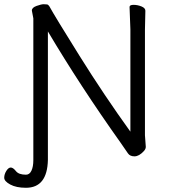

<svg xmlns="http://www.w3.org/2000/svg" viewBox="-52 -728 810 910"><path d="M175 30Q172 162 71 162Q25 162 -3.5 146.5Q-32 131 -32 114.5Q-32 98 -22 82Q-12 66 -1 66Q10 66 23.5 83Q37 100 71 100Q88 100 97 81Q106 62 106 31V-641L99 -678Q99 -692 121.5 -700Q144 -708 154.5 -708Q165 -708 171 -707Q177 -706 182 -698Q207 -652 324.5 -464Q442 -276 566 -104V-589L562 -695Q562 -705 581 -705Q600 -705 618.5 -697.5Q637 -690 637 -677L635 -588V-87L639 -32Q639 -22 630 -12Q607 13 585.5 13Q564 13 554.5 -1Q545 -15 520 -51Q328 -321 175 -579Z"/></svg>

Font: QiushuiShotai Bright
Style: Regular
Weight: 400
Designer: Christian Thalmann (Catharsis Fonts)
Version: Version 1.250;